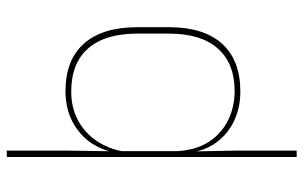

<svg xmlns="http://www.w3.org/2000/svg" viewBox="-181 -523 876 554"><g transform="rotate(-90 257.0 -246.0)"><path d="M270 9.5Q220 9.5 180.2 -11Q140.5 -31.5 117 -68.5Q93.5 -105.5 93 -155.5H87L98 -172Q101 -117.5 125.2 -80.8Q149.5 -44 187.8 -25.5Q226 -7 271 -7Q351 -7 394 -55.5Q437 -104 437 -196V-288.5Q437 -381 394.2 -429.8Q351.5 -478.5 269.5 -478.5Q223.5 -478.5 187 -459Q150.5 -439.5 127 -404.5Q103.5 -369.5 96 -323L87 -341.5H92.5Q97.5 -384 120.2 -418.8Q143 -453.5 181.5 -474.2Q220 -495 271.5 -495Q361 -495 408.2 -441.8Q455.5 -388.5 455.5 -288.5V-196Q455.5 -96 407.8 -43.2Q360 9.5 270 9.5ZM81 172V-664.5H99.5V-495.5L97.5 -356L98 -346.5V-138L97 -130.5L99.5 0V172Z"/></g></svg>

Font: Anek Bangla Thin
Style: Regular
Weight: 250
Designer: Sulekha Rajkumar (Bangla), Yesha Goshar (Latin)
Foundry: Ek Type
Version: Version 1.003